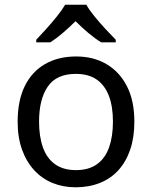

<svg xmlns="http://www.w3.org/2000/svg" viewBox="-20 -786 645 816"><path d="M551 -269Q551 -202 533.5 -150.5Q516 -99 483.5 -63Q451 -27 404.5 -8.5Q358 10 301 10Q248 10 203 -8.5Q158 -27 125 -63Q92 -99 73.5 -150.5Q55 -202 55 -269Q55 -358 85 -419.5Q115 -481 171 -513.5Q227 -546 304 -546Q377 -546 432.5 -513.5Q488 -481 519.5 -419.5Q551 -358 551 -269ZM146 -269Q146 -206 162.5 -159.5Q179 -113 214 -88Q249 -63 303 -63Q357 -63 392 -88Q427 -113 443.5 -159.5Q460 -206 460 -269Q460 -333 443 -378Q426 -423 391.5 -447.5Q357 -472 302 -472Q220 -472 183 -418Q146 -364 146 -269ZM347 -766Q359 -744 381.5 -716.5Q404 -689 428.5 -662.5Q453 -636 472 -617V-606H410Q384 -622 356 -645.5Q328 -669 301 -696Q274 -669 247 -646Q220 -623 194 -606H134V-617Q153 -637 176.5 -663Q200 -689 222 -716.5Q244 -744 257 -766Z"/></svg>

Font: Noto Sans Devanagari
Style: Regular
Weight: 400
Designer: Jelle Bosma - Monotype Design Team
Foundry: Monotype Imaging Inc.
Version: Version 2.003